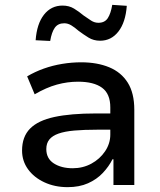

<svg xmlns="http://www.w3.org/2000/svg" viewBox="-20 -763 662 792"><path d="M259 9Q206 9 163 -11Q120 -31 95.5 -65Q71 -99 71 -142Q71 -199 104 -232.5Q137 -266 204.5 -280.5Q272 -295 375 -295H451V-228H380Q326 -228 286.5 -224.5Q247 -221 221.5 -212Q196 -203 183.5 -187.5Q171 -172 171 -148Q171 -109 202 -89Q233 -69 280 -69Q322 -69 357 -88Q392 -107 413.5 -139Q435 -171 435 -208V-320Q435 -376 401 -401Q367 -426 302 -426Q258 -426 214.5 -414Q171 -402 123 -374L92 -448Q124 -467 160.5 -480Q197 -493 236.5 -499.5Q276 -506 315 -506Q381 -506 430.5 -485.5Q480 -465 507 -422Q534 -379 534 -310V0H448V-106H444Q429 -76 404 -49.5Q379 -23 343 -7Q307 9 259 9ZM187 -594 127 -597Q132 -665 161.5 -702.5Q191 -740 238 -740Q265 -740 285.5 -727.5Q306 -715 325 -699Q342 -687 356 -678Q370 -669 386 -669Q412 -669 424.5 -688Q437 -707 443 -743L503 -739Q498 -671 468.5 -633Q439 -595 393 -595Q366 -595 345 -608Q324 -621 304 -636Q288 -650 274 -658.5Q260 -667 245 -667Q219 -667 206 -648.5Q193 -630 187 -594Z"/></svg>

Font: Nunito Sans 7pt Medium
Style: Regular
Weight: 500
Designer: Vernon Adams
Foundry: Vernon Adams
Version: Version 3.101;gftools[0.9.27]